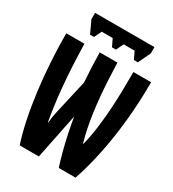

<svg xmlns="http://www.w3.org/2000/svg" viewBox="-213 -1020 1026 1137"><g transform="rotate(30 300.0 -451.5)"><path d="M136 -776 97 -860V-903H503V-860L463 -776H436L412 -826H337L313 -776H286L262 -826H187L163 -776ZM103 0Q81 -66 63.5 -150Q46 -234 34 -328.5Q22 -423 16 -521Q10 -619 10 -713H134Q136 -629 140 -556Q144 -483 150 -419.5Q156 -356 163.5 -302Q171 -248 179 -203H182Q185 -241 193.5 -277.5Q202 -314 210 -351L247 -513Q243 -566 241 -611Q239 -656 238 -714H359Q361 -654 364 -597Q367 -540 372 -486Q377 -432 384 -382Q391 -332 400.5 -286Q410 -240 422 -198H426Q435 -236 442 -276.5Q449 -317 454 -362.5Q459 -408 462.5 -461Q466 -514 467.5 -576.5Q469 -639 469 -713H590Q590 -572 576.5 -443Q563 -314 539.5 -202.5Q516 -91 485 0H370Q356 -43 341.5 -98Q327 -153 315.5 -209Q304 -265 297 -310L234 0Z"/></g></svg>

Font: Noto Sans Mono
Style: Bold
Weight: 700
Designer: Monotype Design Team
Foundry: Monotype Imaging Inc.
Version: Version 2.014